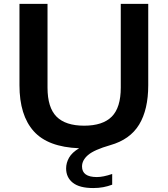

<svg xmlns="http://www.w3.org/2000/svg" viewBox="-20 -760 870 996"><path d="M463.5 215.5Q392.5 215.5 357.8 188Q323 160.5 323 113.5Q323 85 338.2 58Q353.5 31 390.5 9Q228.5 3 154.8 -79.5Q81 -162 81 -318V-740H226.5V-305.5Q226.5 -202 273.2 -155Q320 -108 416.5 -108Q513 -108 559.8 -155Q606.5 -202 606.5 -305.5V-740H749V-318Q749 -191.5 701.8 -113.8Q654.5 -36 552 -7Q468.5 17 437 44Q405.5 71 405.5 103.5Q405.5 158.5 482.5 158.5Q515 158.5 562 142.5V198Q539.5 206.5 515.5 211Q491.5 215.5 463.5 215.5Z"/></svg>

Font: Encode Sans Exp SmBold
Style: Regular
Weight: 600
Width: 7
Designer: Multiple Designers
Foundry: Impallari Type
Version: Version 3.002; ttfautohint (v1.8.3) -l 8 -r 50 -G 200 -x 14 